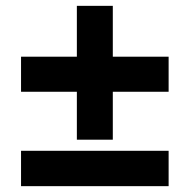

<svg xmlns="http://www.w3.org/2000/svg" viewBox="-20 -637 649 657"><path d="M243 -159H366V-323H557V-443H366V-617H243V-443H52V-323H243ZM52 -121V0H557V-121Z"/></svg>

Font: Fixel Text Bold
Style: Bold
Weight: 700
Width: 4
Designer: AlfaBravo + MacPaw
Foundry: Kyrylo Tkachov, Marchela Mozhyna, Serhii Makarenko, Maria Weinstein, Zakhar Kryvoshyya
Version: Version 1.211